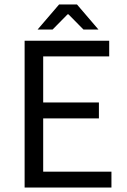

<svg xmlns="http://www.w3.org/2000/svg" viewBox="-20 -838 567 858"><path d="M90 -656H468V-586H173V-380H422V-309H173V-71H478V0H90ZM148 -706 244 -818H324L420 -706H353L286 -774H282L215 -706Z"/></svg>

Font: Myanmar Sanpya
Style: Regular
Weight: 400
Designer: Danh Hong
Foundry: Google Inc.
Version: Version 2.00 November 22, 2015